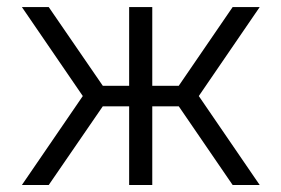

<svg xmlns="http://www.w3.org/2000/svg" viewBox="-20 -528 803 548"><path d="M119.1 0H42.5L216.3 -253.9L42.5 -507.8H119.1L273.4 -283.2H348.6V-507.8H414.6V-283.2H490.2L644 -507.8H721.2L547.4 -253.9L721.2 0H644L490.2 -224.6H414.6V0H348.6V-224.6H273.4Z"/></svg>

Font: Giphurs Light
Style: Regular
Weight: 300
Version: Version 0.920; ttfautohint (v1.8.4.7-5d5b)